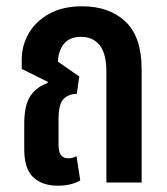

<svg xmlns="http://www.w3.org/2000/svg" viewBox="-20 -580 531 610"><path d="M163 10Q115 10 86 -16.5Q57 -43 57 -106V-186Q57 -246 76.5 -275Q96 -304 131 -316L132 -320L49 -361V-390Q49 -435 71 -473.5Q93 -512 136 -536Q179 -560 241 -560Q327 -560 378.5 -511.5Q430 -463 430 -360V0H318V-351Q318 -410 296.5 -436.5Q275 -463 238 -463Q201 -463 183 -440.5Q165 -418 164 -384L232 -337L224 -282Q196 -281 181 -264.5Q166 -248 166 -201V-119Q166 -77 197 -77Q211 -77 223 -84L235 -7Q220 2 202 6Q184 10 163 10Z"/></svg>

Font: Noto Sans Thai ExtCond SemBd
Style: Regular
Weight: 600
Width: 2
Designer: Monotype Design Team
Foundry: Monotype Imaging Inc.
Version: Version 2.002; ttfautohint (v1.8.4.7-5d5b)